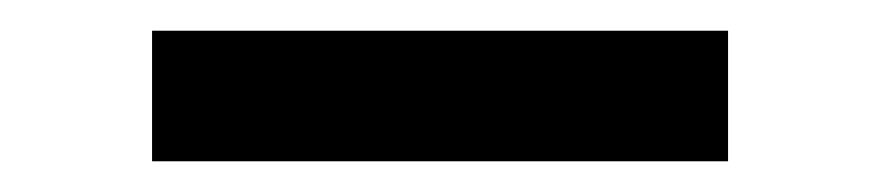

<svg xmlns="http://www.w3.org/2000/svg" viewBox="-20 -332 572 125"><path d="M79 -227H454V-312H79Z"/></svg>

Font: Mluvka Medium
Style: Regular
Weight: 500
Designer: Modified by Jiří Krblich, Original typeface by Gumpita Rahayu
Foundry: Gumpita Rahayu & Jiří Krblich
Version: Version 2.000;Glyphs 3.1.1 (3134)